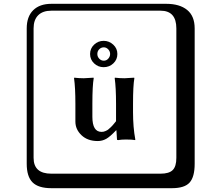

<svg xmlns="http://www.w3.org/2000/svg" viewBox="-20 -774 1140 1006"><path d="M524 -526Q510 -526 500 -516Q490 -506 490 -491Q490 -477 500 -466.5Q510 -456 524 -456Q538 -456 547.5 -467Q557 -478 557 -491Q557 -505 547 -515.5Q537 -526 524 -526ZM523 -422Q494 -422 473 -442Q452 -462 452 -491Q452 -520 473 -540Q494 -560 523 -560Q552 -560 573.5 -540Q595 -520 595 -491Q595 -462 574 -442Q553 -422 523 -422ZM588 -91Q557 -58 536.5 -46.5Q516 -35 492 -35Q439 -35 407 -65.5Q375 -96 375 -137V-230Q375 -315 368 -364L369 -367Q394 -364 419 -364L470 -367L471 -364Q464 -325 464 -230V-162Q464 -83 512 -83Q517 -83 522.5 -84Q528 -85 533 -87.5Q538 -90 542 -92Q546 -94 551 -99Q556 -104 559 -106Q562 -108 567.5 -114.5Q573 -121 574.5 -122.5Q576 -124 581.5 -131Q587 -138 588 -139V-230Q588 -315 581 -364L582 -367Q607 -364 632 -364L683 -367L684 -364Q677 -325 677 -230V-187Q677 -107 689 -43L688 -40Q673 -43 640 -43Q615 -43 600 -40Q593 -40 593 -43L590 -91ZM249 -718Q204 -718 180 -694Q156 -670 156 -625V53Q156 136 249 136H821Q866 136 885 117Q904 98 904 53V-625Q904 -718 821 -718ZM1000 84Q1000 153 973.5 182.5Q947 212 881 212H249Q181 212 150.5 181.5Q120 151 120 84V-625Q120 -687 154 -720.5Q188 -754 249 -754H851Q921 -754 960.5 -722Q1000 -690 1000 -625Z"/></svg>

Font: Libertinus Keyboard
Style: Regular
Weight: 700
Designer: Philipp H. Poll
Foundry: Khaled Hosny
Version: Version 6.7